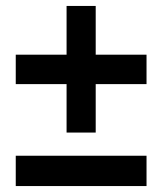

<svg xmlns="http://www.w3.org/2000/svg" viewBox="-20 -632 546 646"><path d="M302 -448H473V-349H302V-186H204V-349H33V-448H204V-612H302ZM33 -6V-108H473V-6Z"/></svg>

Font: Montserrat-Arabic SemiBold
Style: Regular
Weight: 600
Designer: Mohamed Gaber
Foundry: Kief Type Foundry
Version: Version 5.008;PS 005.008;hotconv 1.0.88;makeotf.lib2.5.64775